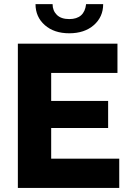

<svg xmlns="http://www.w3.org/2000/svg" viewBox="-20 -925 639 945"><path d="M320.8 -761.2Q246.1 -761.2 200.4 -801.5Q154.8 -841.8 154.8 -904.8H238.8Q238.8 -872.6 259.8 -851.8Q280.8 -831.1 320.8 -831.1Q395.5 -831.1 403.8 -904.8H487.8Q487.8 -841.8 441.9 -801.5Q396 -761.2 320.8 -761.2ZM566.9 -144V0H67.9V-710H558.1V-565.9H231.9V-428.2H512.2V-294.9H231.9V-144Z"/></svg>

Font: Rawline ExtraBold
Style: Regular
Weight: 800
Designer: Matt McInerney, Pablo Impallari, Rodrigo Fuenzalida
Foundry: Matt McInerney, Pablo Impallari, Rodrigo Fuenzalida
Version: Version 4.020;PS 004.020;hotconv 1.0.88;makeotf.lib2.5.64775